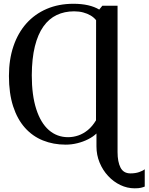

<svg xmlns="http://www.w3.org/2000/svg" viewBox="-20 -774 806 1042"><path d="M711 248Q670.5 248 633.2 230.2Q596 212.5 566.8 181Q537.5 149.5 520.5 108.2Q503.5 67 503.5 20.5V-49.5Q485.5 -32 458.2 -18.2Q431 -4.5 399.8 3.2Q368.5 11 336.5 11Q269.5 11 213 -11.8Q156.5 -34.5 115.2 -80.8Q74 -127 51.2 -197.2Q28.5 -267.5 28.5 -362Q28.5 -451 53 -523.2Q77.5 -595.5 123.2 -646.8Q169 -698 233.8 -725.8Q298.5 -753.5 378.5 -753.5Q422.5 -753.5 457.8 -745.5Q493 -737.5 518.5 -722L535.5 -743H618V51Q618 104.5 634.2 135.8Q650.5 167 688 167Q714.5 167 735 160Q755.5 153 765.5 144.5V238.5Q757.5 242 745 245Q732.5 248 711 248ZM349.5 -29.5Q377.5 -29.5 404.8 -38.8Q432 -48 456.8 -68.2Q481.5 -88.5 501 -121L501.5 -664.5Q489.5 -679.5 471.8 -690Q454 -700.5 431.5 -706.5Q409 -712.5 382 -712.5Q330 -712.5 287.8 -692.5Q245.5 -672.5 215.5 -630.2Q185.5 -588 169.2 -522.2Q153 -456.5 152.5 -365.5Q152.5 -257 176.8 -181.8Q201 -106.5 245.2 -68Q289.5 -29.5 349.5 -29.5Z"/></svg>

Font: Merriweather 72pt Medium
Style: Regular
Weight: 500
Version: Version 2.100